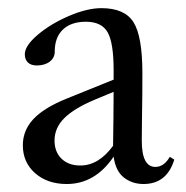

<svg xmlns="http://www.w3.org/2000/svg" viewBox="-20 -445 460 476"><path d="M145.5 11.2Q97.7 11.2 67.1 -15.6Q36.6 -42.5 36.6 -85Q36.6 -121.6 62.7 -149.7Q88.9 -177.7 144.5 -200.2L261.7 -247.6V-271Q261.7 -338.9 246.8 -365Q231.9 -391.1 192.9 -391.1Q156.2 -391.1 136 -371.8Q115.7 -352.5 115.7 -316.9Q115.7 -301.8 103.3 -292.2Q90.8 -282.7 71.3 -282.7Q57.1 -282.7 49.3 -290Q41.5 -297.4 41.5 -310.5Q41.5 -331.5 73.7 -358.9Q106 -386.2 151.1 -405.5Q196.3 -424.8 231.4 -424.8Q289.1 -424.8 311 -389.9Q333 -355 333 -263.7Q333 -238.8 332.8 -211.2Q332.5 -183.6 332 -149.9Q331.5 -116.2 331.5 -97.7Q331.1 -31.2 365.2 -31.2Q386.7 -31.2 400.9 -56.2L412.1 -49.3Q393.6 11.2 335.9 11.2Q307.6 11.2 287.1 -4.9Q266.6 -21 261.7 -56.6Q215.8 11.2 145.5 11.2ZM115.2 -96.7Q115.2 -68.4 132.6 -51.5Q149.9 -34.7 179.2 -34.7Q224.6 -34.7 260.3 -83.5Q260.7 -106 261.2 -150.6Q261.7 -195.3 261.7 -217.3L214.8 -197.8Q163.6 -176.3 139.4 -152.1Q115.2 -127.9 115.2 -96.7Z"/></svg>

Font: Elstob 18pt
Style: Regular
Weight: 400
Designer: Peter S. Baker
Version: Version 1.015